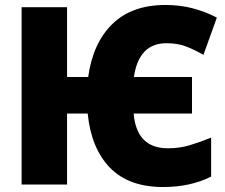

<svg xmlns="http://www.w3.org/2000/svg" viewBox="-20 -743 904 773"><path d="M830 -32V-189Q786 -171 744.5 -158.5Q703 -146 656 -146Q530 -146 518 -286H753V-433H519Q539 -569 650 -569Q695 -569 729 -556Q763 -543 799 -522L853 -672Q810 -695 758 -709Q706 -723 646 -723Q511 -723 432.5 -646.5Q354 -570 335 -433H250V-714H67V0H250V-286H333Q347 -146 422.5 -68Q498 10 637 10Q746 10 830 -32Z"/></svg>

Font: Noto Sans UI SemiCondensed Black
Style: Regular
Weight: 900
Width: 4
Designer: Monotype Design Team
Foundry: Monotype Imaging Inc.
Version: 1.001